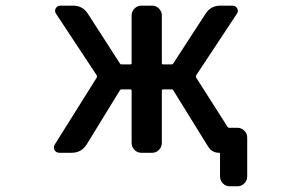

<svg xmlns="http://www.w3.org/2000/svg" viewBox="-20 -565 1040 683"><path d="M448.2 -509.8Q448.2 -524.4 458.5 -534.7Q468.8 -544.9 482.4 -544.9H521.5Q535.2 -544.9 545.4 -534.7Q555.7 -524.4 555.7 -509.8V-339.8Q555.7 -335.9 560.5 -335.9H589.8Q594.7 -335.9 596.7 -339.8L710.9 -515.6Q729.5 -544.9 763.7 -544.9H806.6Q818.4 -544.9 823.7 -535.2Q829.1 -525.4 822.3 -515.6L677.7 -296.9Q675.8 -293 677.7 -289.1L789.1 -114.3Q791 -110.4 794.9 -110.4H824.2Q838.9 -110.4 849.1 -100.1Q859.4 -89.8 859.4 -76.2V62.5Q859.4 77.1 849.1 87.4Q838.9 97.7 824.2 97.7H796.9Q783.2 97.7 772.9 87.4Q762.7 77.1 762.7 62.5V-18.6Q762.7 -21.5 759.8 -21.5Q734.4 -21.5 720.7 -43L596.7 -243.2Q594.7 -247.1 589.8 -247.1H560.5Q555.7 -247.1 555.7 -242.2V-56.6Q555.7 -42 545.4 -31.7Q535.2 -21.5 521.5 -21.5H482.4Q468.8 -21.5 458.5 -31.7Q448.2 -42 448.2 -56.6V-242.2Q448.2 -247.1 443.4 -247.1H412.1Q408.2 -247.1 406.2 -243.2L288.1 -50.8Q269.5 -21.5 234.4 -21.5H191.4Q179.7 -21.5 173.8 -31.2Q171.9 -36.1 171.9 -41Q171.9 -45.9 174.8 -50.8L324.2 -289.1Q326.2 -293 324.2 -296.9L179.7 -515.6Q172.9 -525.4 178.2 -535.2Q183.6 -544.9 195.3 -544.9H240.2Q274.4 -544.9 293 -515.6L406.2 -339.8Q408.2 -335.9 412.1 -335.9H443.4Q448.2 -335.9 448.2 -339.8Z"/></svg>

Font: Gen Jyuu Gothic L Monospace Medium
Style: Regular
Weight: 500
Designer: [Source Han Sans]
Ryoko NISHIZUKA  (kana & ideographs); Paul D. Hunt (Latin, Greek & Cyrillic); Wenlong ZHANG  (bopomofo
Version: Version 1.002.20150607